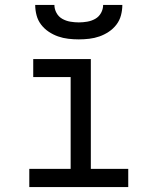

<svg xmlns="http://www.w3.org/2000/svg" viewBox="-20 -760 640 780"><path d="M99 0V-74H267V-447H115V-520H349V-74H501V0ZM300 -600Q279 -600 257.5 -602.5Q236 -605 216 -612Q196 -619 178 -631Q160 -643 147 -660Q134 -677 128.5 -698Q123 -719 123 -740H201Q201 -723 209.5 -707.5Q218 -692 233 -683.5Q248 -675 265.5 -672Q283 -669 300 -669Q317 -669 334.5 -672Q352 -675 367 -683.5Q382 -692 390.5 -707.5Q399 -723 399 -740H477Q477 -719 471.5 -698Q466 -677 453 -660Q440 -643 422 -631Q404 -619 384 -612Q364 -605 342.5 -602.5Q321 -600 300 -600Z"/></svg>

Font: R Plex Mono
Style: Regular
Weight: 400
Monospace: yes
Designer: Belleve Invis
Foundry: Belleve Invis
Version: Version 31.8.0